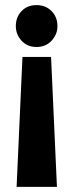

<svg xmlns="http://www.w3.org/2000/svg" viewBox="-20 -552 286 752"><path d="M123 -532Q159 -532 182 -508.5Q205 -485 205 -450Q205 -417 182 -392.5Q159 -368 123 -368Q87 -368 64.5 -392.5Q42 -417 42 -450Q42 -485 64.5 -508.5Q87 -532 123 -532ZM203 180H45L68 -329H180Z"/></svg>

Font: Phudu Light SemiBold
Style: Regular
Weight: 600
Version: Version 1.005;gftools[0.9.23]